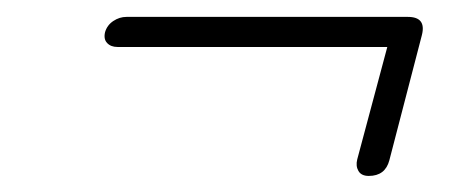

<svg xmlns="http://www.w3.org/2000/svg" viewBox="-20 -440 554 233"><path d="M107.5 -401Q110 -409.5 117.5 -414.5Q125 -419.5 133.5 -419.5H475Q497.5 -419.5 492 -397.5L452.5 -245.5Q447.5 -226.5 427.5 -226.5Q418.5 -226.5 415 -232.5Q411.5 -238.5 413.5 -246.5L450 -383H122.5Q114.5 -383 110 -387.8Q105.5 -392.5 107.5 -401Z"/></svg>

Font: Fraunces 72pt S050 Light
Style: Italic
Weight: 300
Italic angle: -16°
Version: Version 1.000; ttfautohint (v1.8.3)